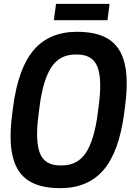

<svg xmlns="http://www.w3.org/2000/svg" viewBox="-20 -957 705 990"><path d="M257.8 -853 269 -937H544.9L534.2 -853ZM625 -410.2 620.1 -372.1Q593.3 -171.9 512.7 -79.3Q432.1 13.2 291 13.2Q186.5 13.2 126.5 -25.9Q66.4 -64.9 45.7 -149.2Q24.9 -233.4 43 -370.1L47.9 -408.2Q74.7 -608.4 155.3 -700.7Q235.8 -793 377 -793Q481.4 -793 541.5 -754.2Q601.6 -715.3 622.3 -631.1Q643.1 -546.9 625 -410.2ZM483.9 -372.1 488.8 -410.2Q507.3 -548.8 482.4 -612.3Q457.5 -675.8 377.9 -675.8H368.2Q288.1 -675.8 244.9 -610.4Q201.7 -544.9 184.1 -408.2L179.2 -370.1Q160.6 -231.4 185.5 -167.7Q210.4 -104 290 -104H299.8Q379.9 -104 423.1 -169.7Q466.3 -235.4 483.9 -372.1Z"/></svg>

Font: Cooper Hewitt
Style: Semibold Italic
Weight: 710
Designer: Village Type and Design LLC
Foundry: Cooper Hewitt Smithsonian Design Museum
Version: 1.000